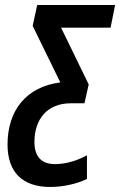

<svg xmlns="http://www.w3.org/2000/svg" viewBox="-20 -734 478 764"><path d="M180 10C229 10 286 -2 326 -22V-116C288 -95 243 -81 198 -81C146 -81 117 -110 117 -169C117 -259 167 -323 262 -323H316L333 -398L223 -624H420L438 -714H128L110 -631L220 -406C85 -389 10 -295 10 -159C10 -49 69 10 180 10Z"/></svg>

Font: Noto Sans UI Condensed Medium
Style: Italic
Weight: 500
Width: 3
Italic angle: -12°
Designer: Monotype Design Team
Foundry: Monotype Imaging Inc.
Version: Version 1.901